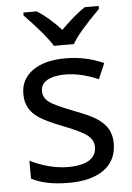

<svg xmlns="http://www.w3.org/2000/svg" viewBox="-55 -807 588 858"><g transform="rotate(-5 239.5 -378.0)"><path d="M82.5 -752.9C145 -688 186 -639.2 205.6 -606H295.4C312 -637.2 353.5 -686 420.4 -752.9V-766.1H358.4C326.7 -745.6 290.5 -714.8 249.5 -673.8C215.3 -711.4 179.7 -742.2 142.6 -766.1H82.5ZM434.1 -147.9C434.1 -172.9 429.2 -194.3 418.9 -212.4C408.7 -230.5 393.1 -246.6 372.1 -260.7C350.6 -274.9 317.4 -290.5 272.9 -307.1C213.4 -330.1 175.3 -347.7 159.2 -360.8C143.1 -373.5 134.8 -389.6 134.8 -409.2C134.8 -449.7 173.3 -474.1 246.1 -474.1C289.6 -474.1 338.9 -462.9 393.1 -439.9L422.9 -509.8C369.6 -533.7 313 -545.9 252 -545.9C189.5 -545.9 140.1 -533.2 104.5 -507.8C68.8 -482.4 50.8 -447.8 50.8 -403.8C50.8 -378.9 55.7 -357.9 65.4 -340.8C74.7 -323.7 89.8 -308.1 110.4 -294.4C130.9 -280.3 166.5 -263.7 216.8 -244.1C266.1 -225.1 300.8 -208.5 320.3 -193.8C339.4 -179.2 349.1 -161.1 349.1 -140.1C349.1 -91.8 310.5 -61 222.2 -61C167.5 -61 110.8 -75.2 51.8 -104V-23.9C93.3 -1.5 149.4 9.8 220.2 9.8C355.5 9.8 434.1 -47.9 434.1 -147.9Z"/></g></svg>

Font: Noto Reveo Sans
Style: Regular
Weight: 400
Designer: Monotype Design team
Foundry: Monotype Imaging Inc.
Version: Version 1.04